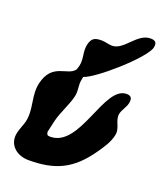

<svg xmlns="http://www.w3.org/2000/svg" viewBox="-154 -893 877 1044"><g transform="rotate(20 285.0 -370.5)"><path d="M28 -66C11 6 67 54 137 54C285 54 382 15 475 -120C501 -157 525 -193 534 -234C545 -282 505 -309 515 -354C521 -378 539 -398 545 -423C551 -450 545 -467 516 -467C385 -467 377 -106 204 -106C187 -106 184 -111 182 -127C184 -137 195 -183 197 -193C211 -252 243 -303 256 -360C264 -395 251 -423 259 -457C259 -459 262 -471 262 -473C326 -491 553 -690 568 -754C575 -784 563 -795 535 -795C458 -795 419 -686 351 -686C330 -686 312 -694 289 -694C251 -694 231 -686 222 -645C212 -602 232 -567 222 -523C221 -520 216 -503 215 -500C181 -449 78 -489 48 -357C31 -282 69 -214 52 -140C46 -115 34 -92 28 -66Z"/></g></svg>

Font: Charger
Style: OversprayIt
Weight: 400
Designer: Jasper
Foundry: Cannot Into Space Fonts
Version: Version 0.980